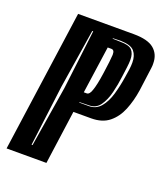

<svg xmlns="http://www.w3.org/2000/svg" viewBox="-124 -672 654 752"><g transform="rotate(20 203.0 -295.5)"><path d="M-10 0 73 -591H305Q364 -591 390 -569Q416 -547 416 -509Q416 -505 416 -500Q416 -495 415 -490L402 -392Q395 -346 379.5 -308Q364 -270 335.5 -247Q307 -224 261 -224H187L156 0ZM196 -266H236Q266 -266 285 -288.5Q304 -311 314.5 -347Q325 -383 331 -423Q334 -440 336 -455.5Q338 -471 338 -484Q338 -513 323.5 -530.5Q309 -548 266 -549L234 -548L233 -546L265 -545Q302 -545 314.5 -531.5Q327 -518 327 -492Q327 -478 324.5 -459.5Q322 -441 319 -418Q315 -385 306.5 -350.5Q298 -316 281.5 -292.5Q265 -269 236 -269L196 -268ZM77 -47H81L122 -300L152 -547H148L109 -300ZM199 -310H211Q223 -310 230 -332Q234 -343 238 -361.5Q242 -380 246 -408Q254 -464 255 -485V-489Q255 -507 242 -507H227Z"/></g></svg>

Font: Alumni Sans Inline One
Style: Italic
Weight: 400
Italic angle: -8°
Designer: Robert E. Leuschke
Foundry: Robert E. Leuschke
Version: Version 1.100; ttfautohint (v1.8.3)